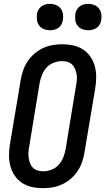

<svg xmlns="http://www.w3.org/2000/svg" viewBox="-20 -974 550 1002"><path d="M205 8Q175 8 147 2Q119 -4 96 -19Q73 -34 57.5 -56.5Q42 -79 34.5 -106Q27 -133 27 -162.5Q27 -192 32 -222L88 -556Q92 -581 100.5 -606Q109 -631 123.5 -653Q138 -675 158.5 -693Q179 -711 203.5 -722.5Q228 -734 253.5 -738.5Q279 -743 304 -743Q334 -743 362 -737Q390 -731 413 -716Q436 -701 451.5 -678.5Q467 -656 474.5 -629Q482 -602 482 -572.5Q482 -543 477 -513L421 -179Q417 -154 408.5 -129Q400 -104 385.5 -82Q371 -60 350.5 -42Q330 -24 305.5 -12.5Q281 -1 255.5 3.5Q230 8 205 8ZM206 -80Q227 -80 249 -88.5Q271 -97 286 -113.5Q301 -130 309.5 -151Q318 -172 322 -193L377 -528Q380 -543 381 -558Q382 -573 379.5 -587Q377 -601 371.5 -614.5Q366 -628 356 -637.5Q346 -647 332 -651Q318 -655 303 -655Q282 -655 260 -646.5Q238 -638 223 -621.5Q208 -605 199.5 -584Q191 -563 187 -542L132 -207Q129 -192 128.5 -177Q128 -162 130 -148Q132 -134 137.5 -120.5Q143 -107 153 -97.5Q163 -88 177 -84Q191 -80 206 -80ZM440 -816Q424 -816 409 -822Q394 -828 384.5 -840.5Q375 -853 373 -869Q371 -885 373 -902Q375 -913 381 -923.5Q387 -934 396.5 -941Q406 -948 417.5 -951Q429 -954 441 -954Q457 -954 472 -948Q487 -942 496.5 -929.5Q506 -917 508.5 -901Q511 -885 508 -868Q506 -857 500.5 -846.5Q495 -836 485 -829Q475 -822 463.5 -819Q452 -816 440 -816ZM240 -816Q224 -816 209 -822Q194 -828 184.5 -840.5Q175 -853 173 -869Q171 -885 173 -902Q175 -913 181 -923.5Q187 -934 196.5 -941Q206 -948 217.5 -951Q229 -954 241 -954Q257 -954 272 -948Q287 -942 296.5 -929.5Q306 -917 308.5 -901Q311 -885 308 -868Q306 -857 300.5 -846.5Q295 -836 285 -829Q275 -822 263.5 -819Q252 -816 240 -816Z"/></svg>

Font: Iosevka Curly Semibold
Style: Italic
Weight: 600
Italic angle: -9°
Monospace: yes
Designer: Belleve Invis
Foundry: Belleve Invis
Version: Version 22.1.2; ttfautohint (v1.8.4)